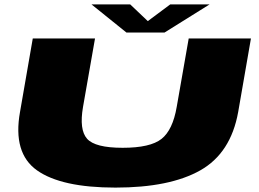

<svg xmlns="http://www.w3.org/2000/svg" viewBox="-20 -850 1177 873"><path d="M505 3Q752 3 890.8 -75.5Q1029.5 -154 1063 -341L1121 -675H838L783.5 -364Q765.5 -259 714.5 -218.5Q663.5 -178 537.5 -178Q412.5 -178 376 -219Q339.5 -260 357.5 -364L412 -675H129L71 -341Q37.5 -154 148.2 -75.5Q259 3 505 3ZM555 -702H728L933 -830H754L652 -754L572 -830H396Z"/></svg>

Font: Anybody ExtraExpanded Black
Style: Italic
Weight: 900
Width: 8
Italic angle: -10°
Version: Version 1.113;gftools[0.9.25]